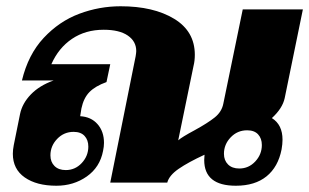

<svg xmlns="http://www.w3.org/2000/svg" viewBox="-20 -583 987 613"><path d="M848 -206Q882 -185 882 -137Q882 -123 879 -106Q868 -50 831 -20Q794 10 733 10Q632 10 632 -72L633 -89Q581 -65 550.5 -44Q520 -23 514 0H332L413 -403Q415 -415 415 -420Q415 -451 388 -469.5Q361 -488 311 -488Q253 -488 210 -459Q167 -430 144 -378H332L320 -321Q284 -308 265.5 -289Q247 -270 240 -237L236 -212Q271 -210 291.5 -186.5Q312 -163 312 -127Q312 -115 309 -101Q299 -49 257 -19.5Q215 10 160 10Q97 10 59 -16.5Q21 -43 21 -92Q21 -105 24 -120L44 -219Q51 -253 78.5 -281.5Q106 -310 151 -326H50Q70 -409 119.5 -462Q169 -515 233 -539Q297 -563 365 -563Q470 -563 536 -523Q602 -483 602 -408Q602 -389 598 -373L549 -135Q560 -145 601 -167Q643 -190 665.5 -208Q688 -226 693 -252L755 -553H947L889 -270Q882 -237 848 -206ZM816 -120Q816 -141 804 -154Q792 -167 769 -167Q738 -167 716.5 -144.5Q695 -122 695 -92Q695 -71 708 -58Q721 -45 744 -45Q774 -45 795 -67.5Q816 -90 816 -120ZM141 -87Q141 -66 154 -53Q167 -40 190 -40Q220 -40 241 -62.5Q262 -85 262 -115Q262 -136 250 -149Q238 -162 215 -162Q184 -162 162.5 -139.5Q141 -117 141 -87Z"/></svg>

Font: Taviraj Black
Style: Italic
Weight: 900
Italic angle: -12°
Designer: Katatrad Team
Foundry: CadsonDemak
Version: Version 1.001